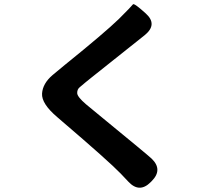

<svg xmlns="http://www.w3.org/2000/svg" viewBox="-20 -828 1040 904"><path d="M689 30Q636 83 584 27L548 -11Q492 -69 271 -258L249 -277Q175 -340 178 -387.5Q181 -435 228 -475Q257 -499 286 -523Q473 -674 540 -739Q601 -800 606 -807.5Q611 -815 667 -764Q723 -713 662 -663L412 -464Q383 -441 355 -417Q343 -407 343.5 -389.5Q344 -372 385 -337L459 -276Q675 -99 694 -81Q748 -29 694 25Z"/></svg>

Font: Resource Han Rounded KR
Style: Bold
Weight: 700
Designer: Cyano Hao (round all glyphs); Ryoko NISHIZUKA 西塚涼子 (kana, bopomofo & ideographs); Paul D. Hunt (Latin, Greek & Cyrillic)
Foundry: Cyano Hao
Version: 0.990